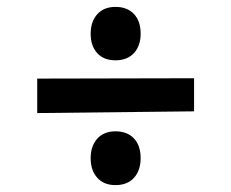

<svg xmlns="http://www.w3.org/2000/svg" viewBox="-20 -532 671 557"><path d="M88 -304 543 -305V-209L88 -204ZM243 -73Q243 -108 262 -129.5Q281 -151 315 -151Q349 -151 368.5 -130.5Q388 -110 388 -73Q388 -38 369 -16.5Q350 5 315 5Q281 5 262 -16.5Q243 -38 243 -73ZM243 -434Q243 -469 262 -490.5Q281 -512 315 -512Q349 -512 368.5 -491.5Q388 -471 388 -434Q388 -399 368.5 -378Q349 -357 315 -357Q281 -357 262 -378Q243 -399 243 -434Z"/></svg>

Font: Andada Pro ExtraBold
Style: Regular
Weight: 800
Designer: Carolina Giovagnoli
Foundry: Huerta Tipografica
Version: Version 3.005; ttfautohint (v1.8.4)